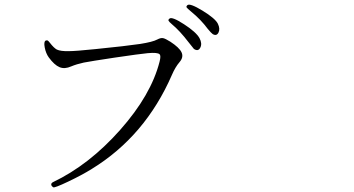

<svg xmlns="http://www.w3.org/2000/svg" viewBox="-20 -792 1540 836"><path d="M379.9 -56.6Q612.3 -199.2 728.5 -465.8Q743.2 -500 761.7 -521.5Q780.3 -543 770.5 -564Q760.7 -585 721.7 -610.4Q700.2 -624 689.9 -626Q679.7 -627.9 665 -620.1Q645.5 -609.4 589.8 -600.6Q531.2 -591.8 394.5 -578.1Q308.6 -569.3 280.3 -569.3Q244.1 -568.4 227.5 -576.2Q214.8 -583 197.3 -605.5Q190.4 -614.3 187.5 -615.7Q184.6 -617.2 178.7 -615.2Q169.9 -610.4 174.8 -585Q179.7 -559.6 192.4 -542Q216.8 -508.8 239.3 -499.5Q261.7 -490.2 290 -502.9Q313.5 -512.7 344.7 -519.5Q375 -525.4 478.5 -541Q590.8 -557.6 623 -560.5Q666 -564.5 674.8 -555.7Q681.6 -549.8 674.8 -523.4Q637.7 -377.9 502.9 -226.1Q368.2 -74.2 210.9 1Q203.1 4.9 203.1 11.2Q203.1 17.6 211.9 23.4Q216.8 27.3 277.3 -1.5Q337.9 -30.3 379.9 -56.6ZM848.6 -626Q834 -652.3 781.2 -686.5Q728.5 -720.7 717.8 -710.9Q711.9 -706.1 713.9 -701.7Q715.8 -697.3 728.5 -686.5Q762.7 -658.2 800.8 -608.4Q822.3 -581.1 824.2 -579.1Q842.8 -566.4 852.1 -584.5Q861.3 -602.5 848.6 -626ZM928.7 -688.5Q917 -711.9 861.8 -745.6Q806.6 -779.3 795.9 -769.5Q790 -763.7 792.5 -759.8Q794.9 -755.9 812.5 -741.2Q854.5 -707 884.8 -666Q899.4 -648.4 906.2 -643.6Q922.9 -633.8 931.2 -649.9Q939.5 -666 928.7 -688.5Z"/></svg>

Font: Bpmf GenWan Min R
Style: R
Weight: 400
Foundry: But Ko
Version: Version 1.320